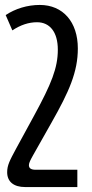

<svg xmlns="http://www.w3.org/2000/svg" viewBox="-20 -522 372 777"><path d="M293 235V165H125C104 165 97 158 97 146C97 137 104 124 114 106L188 -25C260 -152 295 -231 295 -326C295 -433 235 -502 141 -502C91 -502 42 -487 3 -461L30 -399C63 -421 96 -432 130 -432C181 -432 214 -393 214 -321C214 -247 188 -183 119 -56L46 78C19 128 9 147 9 175C9 213 35 235 82 235Z"/></svg>

Font: Noto Sans Armenian ExtraCondensed
Style: Regular
Weight: 400
Width: 2
Designer: Monotype Design Team
Foundry: Monotype Imaging Inc.
Version: Version 2.008